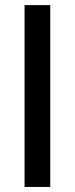

<svg xmlns="http://www.w3.org/2000/svg" viewBox="-20 -739 296 759"><path d="M178.7 0V-718.8H77.1V0Z"/></svg>

Font: Winston
Style: Regular
Weight: 400
Designer: Vernon Adams, Kim Jin-seong, David Berlow, Cristiano Sobral
Foundry: The Winston Project Authors
Version: Version 3.004